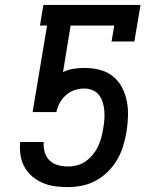

<svg xmlns="http://www.w3.org/2000/svg" viewBox="-20 -755 640 783"><path d="M257 8Q230 8 204 4.5Q178 1 154.5 -9Q131 -19 112 -35Q93 -51 80.5 -73Q68 -95 64 -120.5Q60 -146 62 -173L63 -176H159L158 -172Q157 -152 163 -132.5Q169 -113 183 -100Q197 -87 216.5 -81.5Q236 -76 257 -76Q276 -76 295 -81Q314 -86 330 -97.5Q346 -109 359 -125Q372 -141 380 -158Q388 -175 393 -194Q398 -213 401 -231Q404 -249 405.5 -267Q407 -285 405.5 -303Q404 -321 399 -337.5Q394 -354 384 -367Q374 -380 358 -387Q342 -394 324 -394Q305 -394 285.5 -388Q266 -382 250 -368Q234 -354 224 -336Q214 -318 210 -298H113L172 -651H143L157 -735H553L528 -586H435L446 -651H268L237 -461Q258 -471 280 -474.5Q302 -478 324 -478Q356 -478 386 -470.5Q416 -463 439.5 -444.5Q463 -426 477 -399.5Q491 -373 497 -343Q503 -313 502 -281Q501 -249 496 -218Q491 -189 482.5 -160.5Q474 -132 458.5 -105Q443 -78 421 -56Q399 -34 372 -19Q345 -4 315.5 2Q286 8 257 8Z"/></svg>

Font: Iosevka Curly Slab MdEx
Style: Italic
Weight: 500
Width: 7
Italic angle: -9°
Monospace: yes
Designer: Belleve Invis
Foundry: Belleve Invis
Version: Version 11.0.0; ttfautohint (v1.8.3)